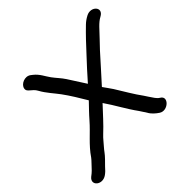

<svg xmlns="http://www.w3.org/2000/svg" viewBox="-178 -687 919 919"><g transform="rotate(-45 281.5 -227.5)"><path d="M525.5 -529.2C511.7 -521.9 500 -513.9 489 -503.2C450.9 -466.4 424.9 -438.2 391.1 -401.5C360.3 -368.2 325.6 -331.4 295.4 -296.3C277.1 -324.5 256.7 -357.3 238.6 -384.8C224.2 -406.7 207.4 -423 192.5 -443.3C175.5 -466.4 165.6 -492.1 139.8 -512.4L130.7 -519.5C106.1 -537.8 67.6 -520 63.7 -495.5C62.3 -487.2 64.6 -481 73.1 -473.5C86.2 -461.9 95.9 -455.7 104.4 -439.8C121.3 -408 151.2 -376.2 169.9 -350.7C195 -316.6 220.2 -274.8 242.5 -237.2C220.3 -213.7 198.2 -191.9 176 -166.1C138.7 -122.8 91.6 -87.2 56.9 -35.6C51.1 -26.9 26.3 -2.7 14.4 10.7C8.9 16.9 0.8 22.5 -8.4 29.9C-43.4 59.1 3.7 98.8 43.1 70.8C54.2 63 62.7 54.5 73.9 41.5L97.2 17.9C117.6 -2.7 122.6 -14 137.7 -30.5C150.8 -44.6 160.5 -59 176.3 -73.6C212.9 -107.4 245.4 -144.9 280 -181.5C313 -134.4 340.4 -80.4 376.5 -31L387.5 -14.1C391.4 -8.1 395 -3.8 398.1 2.1C407.3 19.8 424.9 34.9 440.7 45.1C477 68.6 530.4 17.6 492.7 -4.4C477.1 -13.5 469.5 -29.7 456.4 -48L445.4 -64.8C445.4 -64.9 445.2 -65.1 445.1 -65.3C415.1 -106.1 392.1 -147.7 364.4 -191.7C352.7 -210.2 341.8 -222.7 331.9 -238C369.9 -279 409.2 -324.6 450.1 -369.4C464.5 -385.1 477.5 -398.5 489 -410.3C516.7 -438.7 538.1 -466.9 564.8 -480.8C610.3 -504.7 567.6 -551.3 525.5 -529.2Z"/></g></svg>

Font: CiSf OpenHand
Style: BdExtObl
Weight: 400
Foundry: Cannot Into Space Fonts
Version: Version 0.7892